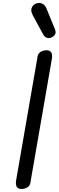

<svg xmlns="http://www.w3.org/2000/svg" viewBox="-20 -1263 393 1288"><path d="M185.5 -46.5Q184 -23.5 170 -11Q156 1.5 131.5 4.5Q109.5 6.5 97 -4.5Q84.5 -15.5 87 -46.5L230.5 -874.5Q232 -897.5 246.2 -910.2Q260.5 -923 285 -925.5Q307 -927.5 319.5 -916.8Q332 -906 329 -874.5ZM330.5 -1014Q315 -1005.5 298 -1008.5Q281 -1011.5 269 -1033L199.5 -1161.5Q183.5 -1192.5 193.8 -1213.2Q204 -1234 224 -1240Q246 -1247.5 264.5 -1237.8Q283 -1228 291 -1208L348 -1068.5Q356.5 -1047 350.5 -1034.5Q344.5 -1022 330.5 -1014Z"/></svg>

Font: Edu AU VIC WA NT Pre Medium
Style: Regular
Weight: 500
Designer: Tina and Corey Anderson, Eben Sorkin, Mirko Velimirovic
Foundry: Google for Education
Version: Version 1.001